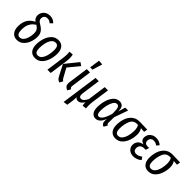

<svg xmlns="http://www.w3.org/2000/svg" viewBox="197 -2087 3586 3586"><g transform="rotate(45 1989.5 -294.0)"><path d="M465 -689 416 -642Q394 -663 373.5 -671.5Q353 -680 326 -680Q282 -680 260 -655Q238 -630 238 -594Q238 -564 253 -544Q268 -524 310 -500Q374 -463 405.5 -417.5Q437 -372 437 -305Q437 -231 410.5 -157.5Q384 -84 330.5 -36Q277 12 201 12Q124 12 81 -41.5Q38 -95 38 -184Q38 -283 76.5 -355Q115 -427 210 -476Q178 -500 164.5 -527Q151 -554 151 -589Q151 -626 170.5 -663Q190 -700 229.5 -724.5Q269 -749 326 -749Q372 -749 404.5 -734Q437 -719 465 -689ZM129 -182Q129 -123 148 -91Q167 -59 205 -59Q251 -59 283 -97Q315 -135 330.5 -192Q346 -249 346 -306Q346 -355 326.5 -387.5Q307 -420 262 -448Q206 -411 177 -368.5Q148 -326 138.5 -282.5Q129 -239 129 -182Z M517 -184Q517 -266 542.5 -347.5Q568 -429 623 -483.5Q678 -538 761 -538Q838 -538 880 -486Q922 -434 922 -343Q922 -262 897 -180.5Q872 -99 817.5 -43.5Q763 12 679 12Q602 12 559.5 -40.5Q517 -93 517 -184ZM833 -351Q833 -467 757 -467Q702 -467 668.5 -420Q635 -373 621 -306Q607 -239 607 -176Q607 -59 683 -59Q737 -59 770.5 -106.5Q804 -154 818.5 -221.5Q833 -289 833 -351Z M1240 -68 1130 -281 1336 -538 1400 -494 1223 -279 1319 -102Q1330 -83 1340 -72.5Q1350 -62 1364 -56L1328 11Q1294 0 1275.5 -17Q1257 -34 1240 -68ZM1051 -360Q1059 -415 1059 -462Q1059 -487 1055 -529L1135 -536Q1145 -492 1145 -446Q1145 -406 1138 -357L1088 0H1001Z M1545 -126Q1543 -106 1543 -101Q1543 -83 1549.5 -72.5Q1556 -62 1572 -53L1535 11Q1494 -5 1474.5 -30Q1455 -55 1455 -95Q1455 -103 1457 -125L1513 -527H1600ZM1655 -794 1595 -596H1534L1564 -800Z M2017 -66Q2017 -25 2021 2L1941 10Q1933 -26 1933 -53Q1933 -67 1934 -74Q1907 -32 1878.5 -10Q1850 12 1814 12Q1791 12 1775 3Q1759 -6 1747 -24Q1749 -6 1749 8Q1749 46 1741 97L1726 201L1641 212L1745 -527H1831L1779 -152Q1777 -141 1777 -122Q1777 -58 1827 -58Q1889 -58 1937 -163L1988 -527H2074L2025 -177Q2017 -120 2017 -66Z M2488 -383 2529 -527H2606L2509 -252L2507 -110Q2507 -90 2513.5 -78.5Q2520 -67 2536 -59L2495 12Q2467 6 2450 -19Q2433 -44 2434 -84L2436 -133Q2380 12 2280 12Q2221 12 2186.5 -33.5Q2152 -79 2152 -164Q2152 -250 2175.5 -336Q2199 -422 2249 -480Q2299 -538 2375 -538Q2432 -538 2460.5 -501Q2489 -464 2488 -383ZM2242 -163Q2242 -58 2296 -58Q2332 -58 2367.5 -103.5Q2403 -149 2440 -269Q2441 -286 2441 -315Q2441 -402 2425 -435Q2409 -468 2375 -468Q2331 -468 2301 -416.5Q2271 -365 2256.5 -293.5Q2242 -222 2242 -163Z M2640 -184Q2640 -265 2665 -344.5Q2690 -424 2750 -478.5Q2810 -533 2908 -533Q2991 -533 3111 -527L3098 -456L3007 -464Q3024 -442 3034.5 -407Q3045 -372 3045 -333Q3045 -257 3020 -177.5Q2995 -98 2940.5 -43Q2886 12 2802 12Q2725 12 2682.5 -40.5Q2640 -93 2640 -184ZM2956 -338Q2956 -427 2925 -467H2899Q2804 -467 2767 -376.5Q2730 -286 2730 -176Q2730 -59 2806 -59Q2860 -59 2893.5 -106Q2927 -153 2941.5 -217.5Q2956 -282 2956 -338Z M3117 -133Q3117 -189 3151 -230Q3185 -271 3257 -282Q3214 -294 3192.5 -318.5Q3171 -343 3171 -384Q3171 -422 3190 -457Q3209 -492 3247.5 -515Q3286 -538 3342 -538Q3425 -538 3481 -484L3438 -435Q3414 -452 3393 -460.5Q3372 -469 3344 -469Q3302 -469 3279.5 -444.5Q3257 -420 3257 -383Q3257 -346 3277.5 -327.5Q3298 -309 3336 -309H3378L3357 -240H3323Q3264 -240 3236 -211.5Q3208 -183 3208 -135Q3208 -99 3227.5 -79Q3247 -59 3285 -59Q3317 -59 3343 -70Q3369 -81 3402 -104L3440 -51Q3369 12 3277 12Q3206 12 3161.5 -28.5Q3117 -69 3117 -133Z M3508 -184Q3508 -265 3533 -344.5Q3558 -424 3618 -478.5Q3678 -533 3776 -533Q3859 -533 3979 -527L3966 -456L3875 -464Q3892 -442 3902.5 -407Q3913 -372 3913 -333Q3913 -257 3888 -177.5Q3863 -98 3808.5 -43Q3754 12 3670 12Q3593 12 3550.5 -40.5Q3508 -93 3508 -184ZM3824 -338Q3824 -427 3793 -467H3767Q3672 -467 3635 -376.5Q3598 -286 3598 -176Q3598 -59 3674 -59Q3728 -59 3761.5 -106Q3795 -153 3809.5 -217.5Q3824 -282 3824 -338Z"/></g></svg>

Font: Fira Sans Compressed
Style: Italic
Weight: 400
Width: 1
Italic angle: -8°
Designer: bBox Type GmbH & Carrois Corporate GbR & Edenspiekermann AG
Foundry: bBox Type GmbH & Carrois Corporate GbR & Edenspiekermann AG
Version: Version 4.301